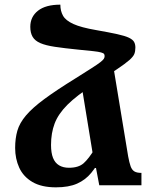

<svg xmlns="http://www.w3.org/2000/svg" viewBox="-20 -795 639 824"><path d="M220 9Q158 9 119 -14Q80 -37 62.5 -75.5Q45 -114 45 -160Q45 -201 54.5 -234Q64 -267 91.5 -299.5Q119 -332 170.5 -370Q222 -408 306 -460Q349 -487 374 -503Q399 -519 410.5 -528Q422 -537 425.5 -542.5Q429 -548 429 -554Q429 -560 426.5 -563.5Q424 -567 413.5 -570Q403 -573 380 -575.5Q357 -578 316 -582Q256 -588 216 -594Q176 -600 153 -610Q130 -620 120 -637Q110 -654 110 -680Q110 -723 143 -749Q176 -775 239 -775Q239 -748 250.5 -727.5Q262 -707 295 -692Q328 -677 392 -666Q449 -656 483 -648.5Q517 -641 533.5 -633Q550 -625 555.5 -615Q561 -605 561 -591Q561 -575 556.5 -563.5Q552 -552 535 -537Q518 -522 481.5 -497.5Q445 -473 382 -432Q309 -385 269.5 -345.5Q230 -306 214.5 -265Q199 -224 199 -173Q199 -139 207.5 -117.5Q216 -96 233.5 -85.5Q251 -75 276 -75Q317 -75 339 -94.5Q361 -114 387 -157L418 -124Q396 -83 371.5 -53Q347 -23 311 -7Q275 9 220 9ZM462 -536 530 -124Q535 -97 540.5 -81.5Q546 -66 556.5 -59.5Q567 -53 587 -53V0H406L392 -74H388L325 -459Z"/></svg>

Font: Noto Serif Armenian
Style: Bold
Weight: 700
Version: Version 2.007